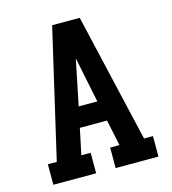

<svg xmlns="http://www.w3.org/2000/svg" viewBox="-109 -825 819 914"><g transform="rotate(-15 300.0 -367.5)"><path d="M41 0V-101H85L232 -735H368L515 -101H559V0H348V-101H394L367 -229H233L206 -101H252V0ZM346 -329 313 -490Q310 -506 306.5 -522Q303 -538 300 -554Q297 -538 293.5 -522Q290 -506 287 -490L254 -329Z"/></g></svg>

Font: Iosevka Slab Extended
Style: Bold
Weight: 700
Width: 7
Monospace: yes
Designer: Belleve Invis
Foundry: Belleve Invis
Version: Version 11.1.0; ttfautohint (v1.8.3)